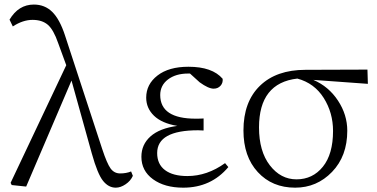

<svg xmlns="http://www.w3.org/2000/svg" viewBox="-20 -823 1683 856"><path d="M564.5 -58.6 572.3 -39.1Q562.5 -16.6 540 -1.5Q517.6 13.7 496.1 13.7Q463.9 13.7 439.5 -16.6Q415 -46.9 389.6 -137.7L298.8 -463.9L96.7 8.8L32.2 2L27.3 -7.8L275.4 -532.2L239.3 -630.9Q218.8 -690.4 193.4 -712.4Q168 -734.4 125 -734.4Q82 -734.4 37.1 -705.1L22.5 -735.4Q62.5 -802.7 130.9 -802.7Q179.7 -802.7 212.9 -770Q246.1 -737.3 269.5 -666L435.5 -159.2Q457 -93.8 473.1 -71.8Q489.3 -49.8 515.6 -49.8Q543 -49.8 564.5 -58.6Z M983.4 -95.7 998 -78.1Q920.9 13.7 796.9 13.7Q713.9 13.7 662.1 -23.9Q610.4 -61.5 610.4 -124Q610.4 -178.7 650.9 -214.8Q691.4 -251 770.5 -261.7Q701.2 -273.4 666.5 -307.1Q631.8 -340.8 631.8 -387.7Q631.8 -447.3 682.1 -486.3Q732.4 -525.4 820.3 -525.4Q926.8 -525.4 972.7 -471.7Q974.6 -453.1 962.9 -440.4Q951.2 -427.7 932.6 -427.7Q909.2 -427.7 870.1 -456.1L827.1 -495.1H818.4Q763.7 -495.1 729 -468.8Q694.3 -442.4 694.3 -399.4Q694.3 -293.9 852.5 -293.9Q878.9 -293.9 887.7 -294.9V-241.2Q877.9 -242.2 863.3 -242.2Q680.7 -242.2 680.7 -140.6Q680.7 -90.8 715.8 -64.5Q751 -38.1 815.4 -38.1Q903.3 -38.1 983.4 -95.7Z M1301.8 -23.4Q1374 -23.4 1419.4 -79.6Q1464.8 -135.7 1464.8 -239.3Q1464.8 -320.3 1423.3 -386.2Q1381.8 -452.1 1305.7 -472.7Q1134.8 -453.1 1134.8 -254.9Q1134.8 -148.4 1183.1 -85.9Q1231.4 -23.4 1301.8 -23.4ZM1620.1 -449.2 1377 -466.8Q1445.3 -437.5 1486.8 -374.5Q1528.3 -311.5 1528.3 -240.2Q1528.3 -127 1460.4 -56.6Q1392.6 13.7 1295.9 13.7Q1193.4 13.7 1129.4 -55.7Q1065.4 -125 1065.4 -241.2Q1065.4 -369.1 1138.7 -440.4Q1211.9 -511.7 1341.8 -511.7L1618.2 -512.7Z"/></svg>

Font: GenYoMin TW TTF Light
Style: Regular
Weight: 300
Version: Version 1.300